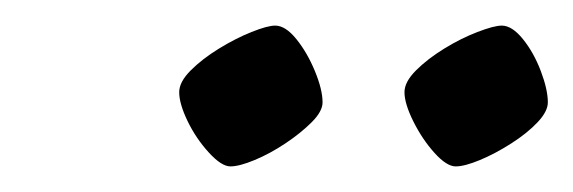

<svg xmlns="http://www.w3.org/2000/svg" viewBox="-20 -721 448 150"><path d="M336 -591Q329 -591 319.5 -601.5Q310 -612 303 -626Q296 -640 296 -649Q296 -657 305 -666Q314 -675 327 -683Q340 -691 353 -696Q366 -701 372 -701Q380 -701 388.5 -690.5Q397 -680 402.5 -665.5Q408 -651 408 -641Q408 -634 400 -625.5Q392 -617 379.5 -609Q367 -601 355 -596Q343 -591 336 -591ZM160 -591Q153 -591 143 -602Q133 -613 126.5 -626.5Q120 -640 120 -649Q120 -657 129 -666Q138 -675 151 -683Q164 -691 176.5 -696Q189 -701 195 -701Q203 -701 211.5 -690.5Q220 -680 226 -665.5Q232 -651 232 -641Q232 -634 223.5 -625.5Q215 -617 203 -609Q191 -601 179 -596Q167 -591 160 -591Z"/></svg>

Font: Texturina Medium 12pt ExtraLight
Style: Italic
Weight: 250
Italic angle: -11°
Version: Version 1.002